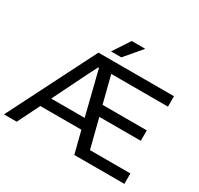

<svg xmlns="http://www.w3.org/2000/svg" viewBox="-180 -1088 1357 1308"><g transform="rotate(30 498.5 -434.0)"><path d="M414 -736 501 -868H604L605 -865L495 -736ZM-3 0 344 -686H938V-604H492L546 -392H894V-310H568L626 -82H944V0H550L506 -173H183L97 0ZM222 -254H485L417 -526L399 -598H393Q369 -552 356 -526Z"/></g></svg>

Font: Archivo
Style: Regular
Weight: 400
Designer: Hector Gatti
Foundry: Omnibus-Type
Version: Version 2.001